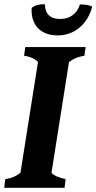

<svg xmlns="http://www.w3.org/2000/svg" viewBox="-25 -890 457 910"><path d="M248 -722C328 -722 391 -776 412 -859C395 -866 382 -869 354 -869C340 -825 307 -800 260 -800C213 -800 188 -825 188 -869C167 -872 137 -865 125 -852C120 -768 172 -722 248 -722ZM-5 0H281L286 -41C254 -48 232 -57 219 -71L302 -596C325 -613 342 -620 375 -626L381 -667H95L89 -626C117 -622 144 -610 155 -596L72 -71C51 -55 33 -46 0 -41Z"/></svg>

Font: Caladea
Style: Bold Italic
Weight: 700
Italic angle: -9°
Designer: Carolina Giovagnoli and Andres Torresi
Foundry: Carolina Giovagnoli & Andres Torresi
Version: Version 1.001;hotconv 1.0.109;makeotfexe 2.5.65596